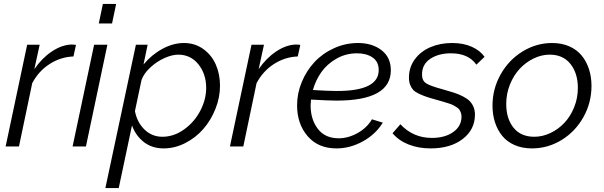

<svg xmlns="http://www.w3.org/2000/svg" viewBox="-20 -750 3090 983"><path d="M119.1 -521H183.1L155.8 -396Q194.8 -452.6 245.1 -486.3Q295.4 -520 345.2 -522Q357.4 -522 369.1 -520L356 -460.9Q291 -458.5 234.6 -422.6Q178.2 -386.7 145 -324.2L77.1 0H8.8Z M506.8 -730H574.7L553.7 -629.9H485.8ZM461.9 -521H529.8L419.9 0H351.6Z M675.8 -521H735.8L714.8 -419.9Q755.9 -469.7 811.3 -499.8Q866.7 -529.8 921.9 -529.8Q978 -529.8 1020.8 -499Q1063.5 -468.3 1085 -419.2Q1106.4 -370.1 1106.4 -311Q1106.4 -251 1083 -192.4Q1059.6 -133.8 1020.8 -89.4Q981.9 -44.9 928.5 -17.6Q875 9.8 817.9 9.8Q758.3 9.8 716.6 -22.7Q674.8 -55.2 655.8 -107.9L587.9 212.9H519.5ZM1035.6 -299.8Q1035.6 -371.1 995.8 -420.7Q956.1 -470.2 892.6 -470.2Q860.8 -470.2 821.8 -452.6Q782.7 -435.1 749.8 -404.8Q716.8 -374.5 704.6 -340.8L670.9 -181.2Q681.6 -124 719.7 -86.9Q757.8 -49.8 811.5 -49.8Q870.1 -49.8 922.6 -87.4Q975.1 -125 1005.4 -182.9Q1035.6 -240.7 1035.6 -299.8Z M1267.6 -521H1331.5L1304.2 -396Q1343.3 -452.6 1393.6 -486.3Q1443.8 -520 1493.7 -522Q1505.9 -522 1517.6 -520L1504.4 -460.9Q1439.5 -458.5 1383.1 -422.6Q1326.7 -386.7 1293.5 -324.2L1225.6 0H1157.2Z M1703.1 -234.9Q1663.6 -234.9 1572.3 -240.2Q1570.3 -220.7 1570.3 -210.9Q1570.3 -138.2 1607.4 -90.1Q1644.5 -42 1713.9 -42Q1762.7 -42 1810.8 -68.8Q1858.9 -95.7 1884.3 -139.2L1939.9 -122.1Q1903.8 -63 1838.4 -26.6Q1772.9 9.8 1702.1 9.8Q1608.9 9.8 1554.9 -53Q1501 -115.7 1501 -210.9Q1501 -272 1524.9 -329.8Q1548.8 -387.7 1589.8 -431.9Q1630.9 -476.1 1689.5 -502.9Q1748 -529.8 1813 -529.8Q1885.3 -529.8 1933.1 -493.2Q1981 -456.5 1981 -390.1Q1981 -234.9 1703.1 -234.9ZM1808.1 -477.1Q1750.5 -477.1 1702.6 -449.7Q1654.8 -422.4 1625.5 -381.1Q1596.2 -339.8 1582 -289.1Q1661.6 -284.2 1706.1 -284.2Q1918.9 -284.2 1918.9 -391.1Q1918.9 -434.1 1887.7 -455.6Q1856.4 -477.1 1808.1 -477.1Z M1989.7 -67.9 2029.8 -113.8Q2095.2 -43.9 2190.9 -43.9Q2258.3 -43.9 2300.5 -74Q2342.8 -104 2342.8 -152.8Q2342.8 -163.6 2339.6 -172.4Q2336.4 -181.2 2332.5 -187.7Q2328.6 -194.3 2318.6 -200.7Q2308.6 -207 2301 -211.2Q2293.5 -215.3 2276.9 -220.7Q2260.3 -226.1 2249.5 -229.2Q2238.8 -232.4 2215.8 -238.8Q2182.1 -248 2163.6 -254.4Q2145 -260.7 2125 -270Q2105 -279.3 2095.5 -289.8Q2085.9 -300.3 2079.8 -315.9Q2073.7 -331.5 2073.7 -352.1Q2073.7 -405.3 2103.5 -446Q2133.3 -486.8 2183.3 -508.3Q2233.4 -529.8 2294.9 -529.8Q2352.1 -529.8 2395 -510.7Q2438 -491.7 2460.9 -459L2418.9 -418.9Q2378.4 -477.1 2288.6 -477.1Q2225.6 -477.1 2183.1 -449Q2140.6 -420.9 2140.6 -368.2Q2140.6 -336.9 2162.1 -323.2Q2183.6 -309.6 2245.6 -293Q2280.8 -283.2 2304 -275.6Q2327.1 -268.1 2349.4 -256.8Q2371.6 -245.6 2384 -233.2Q2396.5 -220.7 2404.1 -203.1Q2411.6 -185.5 2411.6 -163.1Q2411.6 -86.4 2348.9 -38.3Q2286.1 9.8 2184.6 9.8Q2122.6 9.8 2071.8 -10.3Q2021 -30.3 1989.7 -67.9Z M2501.5 -209Q2501.5 -294.9 2543.2 -369.1Q2585 -443.4 2655.5 -486.6Q2726.1 -529.8 2806.6 -529.8Q2856 -529.8 2894.8 -512.7Q2933.6 -495.6 2958.3 -465.3Q2982.9 -435.1 2995.6 -395.5Q3008.3 -356 3008.3 -310.1Q3008.3 -224.1 2967 -150.4Q2925.8 -76.7 2855.5 -33.4Q2785.2 9.8 2703.6 9.8Q2653.8 9.8 2614.7 -7.3Q2575.7 -24.4 2551.3 -54.4Q2526.9 -84.5 2514.2 -123.8Q2501.5 -163.1 2501.5 -209ZM2938.5 -299.8Q2938.5 -375 2900.6 -422.6Q2862.8 -470.2 2794.4 -470.2Q2752.4 -470.2 2712.2 -450.7Q2671.9 -431.2 2640.9 -397.9Q2609.9 -364.7 2590.8 -317.4Q2571.8 -270 2571.8 -217.8Q2571.8 -142.6 2609.1 -96.2Q2646.5 -49.8 2715.3 -49.8Q2757.8 -49.8 2798.3 -69.1Q2838.9 -88.4 2869.6 -121.1Q2900.4 -153.8 2919.4 -200.7Q2938.5 -247.6 2938.5 -299.8Z"/></svg>

Font: Rawline
Style: Italic
Weight: 400
Italic angle: -12°
Designer: Matt McInerney, Pablo Impallari, Rodrigo Fuenzalida
Foundry: Matt McInerney, Pablo Impallari, Rodrigo Fuenzalida
Version: Version 4.020;PS 004.020;hotconv 1.0.88;makeotf.lib2.5.64775